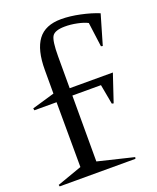

<svg xmlns="http://www.w3.org/2000/svg" viewBox="-148 -797 717 877"><g transform="rotate(-20 211.0 -358.0)"><path d="M106.9 -522.9Q106.9 -620.1 142.6 -668Q178.2 -715.8 255.9 -715.8Q297.9 -715.8 347.4 -705.3Q397 -694.8 435.1 -679.2L393.1 -535.2L384.8 -537.1L369.1 -655.8Q351.1 -665.5 319.1 -672.1Q287.1 -678.7 258.8 -678.2Q210.9 -677.7 198 -656.5Q185.1 -635.3 185.1 -561V-405.8H395L350.1 -272L341.8 -273.9L324.2 -370.1H185.1V-49.8L358.9 -7.8L356.9 0H-11.2L-13.2 -7.8L107.9 -50.8L106.9 -366.2H-1L-2.9 -376L106.9 -408.2Z"/></g></svg>

Font: Halibut
Style: Regular
Weight: 400
Designer: Matteo Maggi
Foundry: Collletttivo
Version: Version 3.080 | FøM Fix